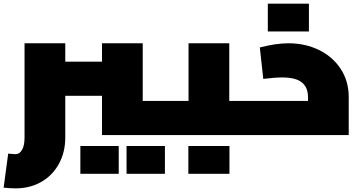

<svg xmlns="http://www.w3.org/2000/svg" viewBox="-70 -743 1998 1056"><path d="M886 -94Q886 -50 881 -25Q876 0 866 0H491V-216H289V13Q289 94 254 158Q219 222 157 257.5Q95 293 16 293Q-15 293 -50 289L-25 102Q7 105 16 105Q37 105 51 81.5Q65 58 65 13V-505H289V-404H491V-505H715V-188H866Q876 -188 881 -163Q886 -138 886 -94ZM372 60H583V213H372ZM626 60H837V213H626Z M1312 -94Q1312 -50 1307 -25Q1302 0 1292 0H866Q856 0 851 -25Q846 -50 846 -94Q846 -138 851 -163Q856 -188 866 -188H967V-505H1191V-188H1292Q1302 -188 1307 -163Q1312 -138 1312 -94ZM966 60H1192V213H966Z M1848 -209V0H1292Q1282 0 1277 -25Q1272 -50 1272 -94Q1272 -138 1277 -163Q1282 -188 1292 -188H1624V-209Q1624 -262 1590.5 -289.5Q1557 -317 1482 -317Q1442 -317 1378 -309L1359 -482Q1448 -505 1516 -505Q1608 -505 1683.5 -468.5Q1759 -432 1803.5 -364.5Q1848 -297 1848 -209ZM1403 -723H1629V-570H1403Z"/></svg>

Font: Cairo Black
Style: Regular
Weight: 900
Designer: Mohamed Gaber, Accademia di Belle Arti di Urbino and others
Foundry: Kief Type Foundry, Accademia di Belle Arti di Urbino and others
Version: Version 3.011